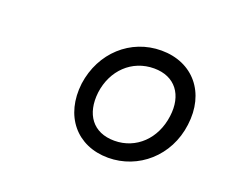

<svg xmlns="http://www.w3.org/2000/svg" viewBox="-64 -929 573 487"><g transform="rotate(20 222.5 -685.0)"><path d="M426 -682C438 -772 384 -836 299 -836C216 -836 149 -775 137 -688C126 -598 179 -534 264 -534C345 -534 415 -594 426 -682ZM376 -687C368 -624 323 -580 264 -580C206 -580 177 -621 184 -681C192 -743 237 -787 297 -787C354 -787 384 -746 376 -687Z"/></g></svg>

Font: United Sans ExtraLight
Style: Italic
Weight: 200
Italic angle: -8°
Designer: Pablo Impallari, Rodrigo Fuenzalida (Modified by Dan O. Williams)
Version: Version 1.000;PS 001.000;hotconv 1.0.88;makeotf.lib2.5.64775